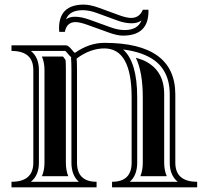

<svg xmlns="http://www.w3.org/2000/svg" viewBox="-20 -804 895 824"><path d="M616.9 -762.2Q617.2 -759 617.2 -755.9Q617.2 -651.1 507.6 -651.1Q483.4 -651.1 447.5 -664.1L356.9 -696.8Q322.5 -709.2 304.2 -709.2Q266.4 -709.2 258.3 -667.2H234.4Q233.4 -675.3 233.4 -682.6Q233.4 -784.2 339.8 -784.2Q366.9 -784.2 403.8 -770.8L494.1 -737.8Q523.7 -727.1 543 -727.1Q578.4 -727.1 593 -762.2ZM587.2 -716.6Q571 -704.1 545.2 -704.1Q516.6 -704.1 485.8 -715.3L395.5 -748.3Q362.5 -760.3 335.2 -760.3Q278.3 -760.3 263.2 -720.9Q277.3 -732.2 302 -732.2Q329.1 -732.2 365 -719.2L455.6 -686.5Q487.5 -675 514.4 -675Q571.5 -675 587.2 -716.6ZM112.5 -585.4Q147 -557.9 147 -503.4V-106Q147 -51.5 112.5 -23.9H318.4Q286.6 -51.5 286.6 -106V-503.4Q286.6 -536.6 285.2 -550Q284.7 -554.7 285.6 -558.8Q284.2 -559.8 282.7 -561Q278.3 -564.9 267.3 -578.1Q263.2 -583.3 260.3 -585.4ZM742.9 -23.9Q708.5 -51.5 708.5 -106V-398.4Q708.5 -429.7 701.9 -455.9Q695.3 -482.2 680.5 -505.1Q665.8 -528.1 642.7 -545Q619.6 -562 585.8 -574.1Q552 -586.2 508.3 -591.6Q568.8 -537.8 568.8 -386.7V-106Q568.8 -51.5 537.1 -23.9ZM123 -106V-503.4Q123 -585.4 29.3 -585.4V-609.4H262.5Q272.9 -609.4 286 -593.3Q299.1 -577.1 301.5 -577.1Q363 -620.1 427.7 -620.1Q732.4 -620.1 732.4 -398.4V-106Q732.4 -23.9 826.2 -23.9V0H460.9V-23.9Q544.9 -23.9 544.9 -106V-386.7Q544.9 -596.2 427.7 -596.2Q367.4 -596.2 308.8 -552.7Q310.5 -538.1 310.5 -503.4V-106Q310.5 -23.9 394.5 -23.9V0H29.3V-23.9Q123 -23.9 123 -106ZM159.9 -561.5H250.2Q259.8 -549.8 261.5 -545.7Q262.7 -533.2 262.7 -503.4V-106Q262.7 -73.2 272.9 -47.9H159.9Q170.9 -73.2 170.9 -106V-503.4Q170.9 -536.1 159.9 -561.5ZM695.6 -47.9H582.5Q592.8 -73.2 592.8 -106V-386.7Q592.8 -493.9 563 -556.4Q570.6 -554.2 589.5 -547.5Q608.4 -540.8 628.2 -526Q647.9 -511.2 660.5 -491.8Q673.1 -472.4 678.8 -449.6Q684.6 -426.8 684.6 -398.4V-106Q684.6 -73.2 695.6 -47.9Z"/></svg>

Font: itsadzokeS01
Style: Regular
Weight: 600
Width: 6
Version: Version 0.46